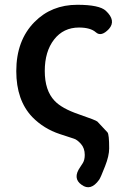

<svg xmlns="http://www.w3.org/2000/svg" viewBox="-20 -584 531 802"><path d="M394 167Q359 216 321 188Q282 161 315 114Q318 110 326 97Q334 84 334 63Q334 35 318 17Q302 -1 288 -5Q259 -14 230 -24Q163 -46 115 -95Q48 -165 48 -287Q48 -415 124 -492Q195 -564 303 -564Q395 -564 422 -539Q466 -498 435 -463Q403 -429 380.5 -449Q358 -469 310 -469Q245 -469 206 -419Q167 -369 167 -287.5Q167 -206 208 -163Q238 -131 308 -107Q381 -82 387 -76Q408 -54 429 -31Q436 -23 436 36Q436 67 419 110Q400 159 394 167Z"/></svg>

Font: Resource Han Rounded CN Medium
Style: Regular
Weight: 500
Designer: Cyano Hao (round all glyphs); Ryoko NISHIZUKA 西塚涼子 (kana, bopomofo & ideographs); Paul D. Hunt (Latin, Greek & Cyrillic)
Foundry: Cyano Hao
Version: 0.990